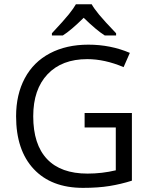

<svg xmlns="http://www.w3.org/2000/svg" viewBox="-20 -885 716 914"><path d="M382.8 -347.2H607.9V-24.9Q555.7 -8.3 501.2 0.5Q446.8 9.3 375 9.3Q224.6 9.3 140.6 -80.3Q56.6 -169.9 56.6 -331.5Q56.6 -435.1 98.1 -512.7Q139.6 -590.3 217.8 -631.3Q295.9 -672.4 400.4 -672.4Q506.3 -672.4 598.1 -633.3L568.4 -565.4Q478.5 -603.5 395.5 -603.5Q274.4 -603.5 206.3 -531.5Q138.2 -459.5 138.2 -331.5Q138.2 -197.3 203.9 -127.9Q269.5 -58.6 396.5 -58.6Q465.3 -58.6 531.2 -74.2V-278.3H382.8ZM227.1 -726.6Q284.7 -788.1 307.9 -817.1Q331.1 -846.2 341.3 -864.7H416.5Q426.8 -845.7 451.4 -815.7Q476.1 -785.6 532.7 -726.6V-716.3H478.5Q439 -741.2 378.4 -800.3Q316.9 -739.7 279.3 -716.3H227.1Z"/></svg>

Font: Bpm'online Open Sans
Style: Regular
Weight: 400
Foundry: Ascender Corporation
Version: Version 1.10